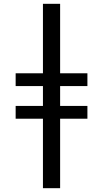

<svg xmlns="http://www.w3.org/2000/svg" viewBox="-20 -843 540 1006"><path d="M205 143V-221H62V-288H205V-392H62V-459H205V-823H295V-459H438V-392H295V-288H438V-221H295V143Z"/></svg>

Font: Iosevka Medium
Style: Regular
Weight: 500
Monospace: yes
Designer: Belleve Invis
Foundry: Belleve Invis
Version: Version 32.5.0; ttfautohint (v1.8.4)